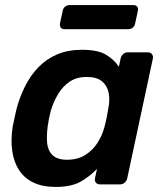

<svg xmlns="http://www.w3.org/2000/svg" viewBox="-20 -726 646 756"><path d="M199 10Q147 10 111 -7.5Q75 -25 54.5 -57Q34 -89 28 -132.5Q22 -176 30 -228Q34 -246 37 -260.5Q40 -275 44 -293Q57 -343 78.5 -386Q100 -429 131.5 -461.5Q163 -494 205.5 -512Q248 -530 303 -530Q365 -530 397.5 -510.5Q430 -491 448 -463L455 -496Q457 -506 465 -513Q473 -520 483 -520H562Q572 -520 578 -513Q584 -506 582 -496L481 -24Q479 -14 471 -7Q463 0 453 0H374Q363 0 357.5 -7Q352 -14 354 -24L362 -61Q332 -30 296 -10Q260 10 199 10ZM244 -97Q286 -97 316 -116Q346 -135 364.5 -164.5Q383 -194 391 -225Q396 -243 400 -263.5Q404 -284 407 -302Q413 -332 408 -359.5Q403 -387 382.5 -405Q362 -423 321 -423Q282 -423 254.5 -404.5Q227 -386 209 -356Q191 -326 180 -290Q176 -275 173 -260Q170 -245 168 -230Q163 -194 165.5 -164Q168 -134 186.5 -115.5Q205 -97 244 -97ZM234 -611Q224 -611 219.5 -617Q215 -623 216 -633L227 -684Q229 -694 236.5 -700Q244 -706 254 -706H505Q515 -706 520 -700Q525 -694 523 -684L512 -633Q510 -623 502.5 -617Q495 -611 485 -611Z"/></svg>

Font: Rubik Medium
Style: Italic
Weight: 500
Italic angle: -12°
Designer: Hubert and Fischer
Foundry: Hubert and Fischer
Version: Version 2.300;gftools[0.9.30]